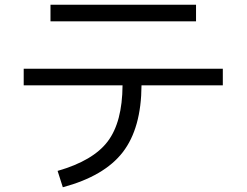

<svg xmlns="http://www.w3.org/2000/svg" viewBox="-20 -747 1040 810"><path d="M193 -657V-727H807V-657ZM80 -457H920V-387H577Q576 -206 498 -105Q420 -4 245 43L223 -26Q373 -69 434.5 -150.5Q496 -232 497 -387H80Z"/></svg>

Font: M PLUS 1p
Style: Regular
Weight: 400
Version: Version 1.062